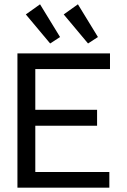

<svg xmlns="http://www.w3.org/2000/svg" viewBox="-20 -872 590 892"><path d="M61 0V-624H491V-551H144V-362H431V-288H144V-73H488V0ZM213 -670 100 -805 166 -852 259 -700ZM389 -670 276 -805 342 -852 435 -700Z"/></svg>

Font: Inconsolata SemiExpanded Medium
Style: Regular
Weight: 500
Width: 6
Monospace: yes
Designer: Raph Levien, Cyreal, Brenton Simpson
Foundry: Raph Levien, Cyreal, Google
Version: Version 3.001; ttfautohint (v1.8.2.53-6de2)